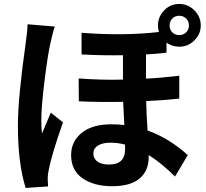

<svg xmlns="http://www.w3.org/2000/svg" viewBox="-20 -890 1040 969"><path d="M119.1 -767.6 256.8 -755.9Q248 -734.4 233.4 -668Q220.7 -610.4 204.6 -481.4Q188.5 -352.5 188.5 -284.2Q188.5 -236.3 192.4 -216.8Q200.2 -237.3 216.8 -275.4Q233.4 -313.5 236.3 -321.3L297.9 -272.5Q241.2 -111.3 226.6 -36.1Q220.7 -8.8 220.7 9.8Q220.7 23.4 222.7 50.8L109.4 58.6Q70.3 -67.4 70.3 -256.8Q70.3 -393.6 109.4 -670.9Q118.2 -731.4 119.1 -767.6ZM884.8 -810.5Q863.3 -810.5 849.6 -796.4Q835.9 -782.2 835.9 -761.7Q835.9 -740.2 849.6 -726.6Q863.3 -712.9 884.8 -712.9Q905.3 -712.9 919.4 -726.6Q933.6 -740.2 933.6 -761.7Q933.6 -782.2 919.4 -796.4Q905.3 -810.5 884.8 -810.5ZM611.3 -136.7V-160.2Q575.2 -169.9 538.1 -169.9Q497.1 -169.9 474.1 -155.3Q451.2 -140.6 451.2 -116.2Q451.2 -88.9 472.2 -74.2Q493.2 -59.6 530.3 -59.6Q611.3 -59.6 611.3 -136.7ZM820.3 -674.8V-624Q768.6 -618.2 716.8 -615.2V-493.2Q785.2 -496.1 884.8 -507.8V-392.6Q819.3 -384.8 717.8 -379.9Q718.8 -322.3 724.6 -231.4Q832 -193.4 927.7 -107.4L863.3 1Q795.9 -66.4 730.5 -107.4V-96.7Q730.5 -28.3 684.6 10.7Q638.7 49.8 545.9 49.8Q454.1 49.8 396.5 9.8Q338.9 -30.3 338.9 -107.4Q338.9 -175.8 392.1 -219.2Q445.3 -262.7 542 -262.7Q579.1 -262.7 607.4 -258.8Q601.6 -370.1 601.6 -376Q469.7 -374 377.9 -378.9L377 -494.1Q492.2 -485.4 600.6 -488.3V-611.3Q502 -609.4 391.6 -615.2V-724.6Q602.5 -708 782.2 -728.5Q777.3 -745.1 777.3 -761.7Q777.3 -805.7 808.6 -837.9Q839.8 -870.1 884.8 -870.1Q928.7 -870.1 960.9 -837.9Q993.2 -805.7 993.2 -761.7Q993.2 -717.8 960.9 -686Q928.7 -654.3 884.8 -654.3Q848.6 -654.3 820.3 -674.8Z"/></svg>

Font: Gen Shin Gothic Monospace Bold
Style: Bold
Weight: 700
Designer: [Source Han Sans]
Ryoko NISHIZUKA  (kana & ideographs); Paul D. Hunt (Latin, Greek & Cyrillic); Wenlong ZHANG  (bopomofo
Version: Version 1.002.20150607